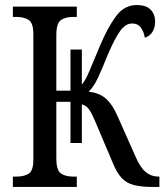

<svg xmlns="http://www.w3.org/2000/svg" viewBox="-20 -740 666 760"><path d="M31 0V-41H45Q75 -41 93.5 -52.5Q112 -64 112 -108V-605Q112 -649 93.5 -661Q75 -673 45 -673H31V-714H284V-673H269Q239 -673 221 -660.5Q203 -648 203 -601V-381H259V-544H304V-405Q318 -421 335 -461.5Q352 -502 375 -557Q406 -631 439 -675.5Q472 -720 521 -720Q559 -720 576.5 -701.5Q594 -683 594 -655Q594 -628 582 -611.5Q570 -595 553 -591Q550 -613 538 -630Q526 -647 503 -647Q477 -647 456 -618Q435 -589 409 -529Q384 -467 368 -432.5Q352 -398 331 -377Q375 -372 400.5 -348.5Q426 -325 445 -281L517 -119Q535 -77 557 -59Q579 -41 608 -41H611V0H585Q539 0 510 -7.5Q481 -15 462 -35Q443 -55 427 -94L354 -266Q343 -292 332.5 -307Q322 -322 304 -327V-174H259V-337H203V-113Q203 -66 221 -53.5Q239 -41 269 -41H284V0Z"/></svg>

Font: Noto Serif Condensed
Style: Regular
Weight: 400
Width: 3
Designer: Monotype Design Team
Foundry: Monotype Imaging Inc.
Version: Version 2.013; ttfautohint (v1.8.4.7-5d5b)